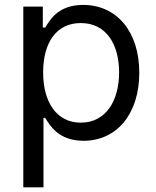

<svg xmlns="http://www.w3.org/2000/svg" viewBox="-20 -573 649 797"><path d="M76.7 204.5H160.5V-83.8H167.6C186.1 -54 221.6 11.4 326.7 11.4C463.1 11.4 558.2 -98 558.2 -271.3C558.2 -443.2 463.1 -552.6 325.3 -552.6C218.8 -552.6 186.1 -487.2 167.6 -458.8H157.7V-545.5H76.7ZM159.1 -272.7C159.1 -394.9 213.1 -477.3 315.3 -477.3C421.9 -477.3 474.4 -387.8 474.4 -272.7C474.4 -156.2 420.5 -63.9 315.3 -63.9C214.5 -63.9 159.1 -149.1 159.1 -272.7Z"/></svg>

Font: Karasuma Gothic
Style: Regular
Weight: 400
Designer: Rasmus Andersson, Ryoko Nishizuka
Foundry: Genbu
Version: Version 1.00